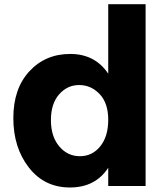

<svg xmlns="http://www.w3.org/2000/svg" viewBox="-20 -832 767 893"><path d="M483.4 -489.3V-812.5H657.2V33.2H483.4V-51.8Q423.8 40 305.2 40Q186.5 40 114.3 -52.7Q42 -145.5 42 -282.7Q42 -419.9 116.7 -500.5Q191.4 -581.1 306.6 -581.1Q421.9 -581.1 483.4 -489.3ZM254.9 -393.1Q216.8 -349.6 216.8 -273.4Q216.8 -197.3 255.4 -151.4Q293.9 -105.5 351.6 -105.5Q409.2 -105.5 446.3 -151.4Q483.4 -197.3 483.4 -274.9Q483.4 -352.5 443.4 -394.5Q403.3 -436.5 348.1 -436.5Q293 -436.5 254.9 -393.1Z"/></svg>

Font: GenEi M Gothic v2 Heavy
Style: Regular
Weight: 800
Version: Version 2.0